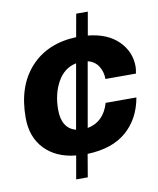

<svg xmlns="http://www.w3.org/2000/svg" viewBox="-84 -698 726 880"><g transform="rotate(-10 279.0 -258.0)"><path d="M253 116H199L218 8Q126 -1 73 -56.5Q20 -112 20 -202Q20 -349 98.5 -435Q177 -521 312 -526L331 -632H385L366 -524Q457 -515 507 -465Q557 -415 557 -346Q557 -336 553 -314H411Q411 -347 394.5 -373.5Q378 -400 345 -408L292 -107Q368 -121 393 -206H536Q519 -109 453 -51.5Q387 6 271 10ZM173 -212Q173 -126 238 -108L291 -408Q235 -397 204 -342Q173 -287 173 -212Z"/></g></svg>

Font: Creato Display ExtraBold
Style: Italic
Weight: 800
Italic angle: -10°
Version: Version 1.000